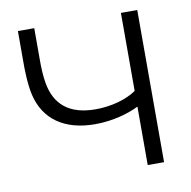

<svg xmlns="http://www.w3.org/2000/svg" viewBox="-66 -605 666 671"><g transform="rotate(-10 267.0 -270.0)"><path d="M463.5 0V-540H405.5V-263C370 -238.5 315.5 -223.5 260.5 -223.5C167.5 -223.5 117 -266 103.5 -345.5C99 -371 98 -400.5 98 -425V-540H40V-425C40 -410 40 -355 49.5 -313C70.5 -222 141.5 -172.5 250 -172.5C313 -172.5 370 -189.5 405.5 -207.5V0Z"/></g></svg>

Font: Hauora Light
Style: Regular
Weight: 300
Designer: Wayne Shih
Foundry: WCYS
Version: Version 1.001;hotconv 1.0.109;makeotfexe 2.5.65596